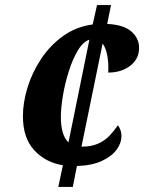

<svg xmlns="http://www.w3.org/2000/svg" viewBox="-20 -734 566 754"><path d="M227 -85Q159 -96 114.5 -144Q70 -192 70 -278Q70 -331 88 -390Q106 -449 141 -502Q176 -555 227 -592Q278 -629 344 -638L361 -714H416L401 -640Q465 -637 495 -611Q525 -585 526 -550Q528 -505 493 -477Q458 -449 405 -449Q407 -485 401.5 -515Q396 -545 383 -563L300 -158Q339 -158 365.5 -170Q392 -182 410 -201Q428 -220 443 -242Q448 -236 452.5 -224.5Q457 -213 457 -199Q457 -173 438.5 -147Q420 -121 381 -102.5Q342 -84 282 -82L266 0H209ZM331 -578Q306 -570 285.5 -535.5Q265 -501 250 -453.5Q235 -406 227 -358Q219 -310 219 -274Q219 -240 226.5 -214Q234 -188 249 -175Z"/></svg>

Font: Noto Serif ExtraCondensed ExtraBold
Style: Italic
Weight: 800
Width: 2
Italic angle: -12°
Designer: Monotype Design Team
Foundry: Monotype Imaging Inc.
Version: Version 2.013